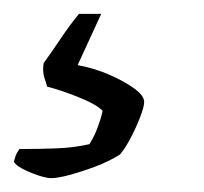

<svg xmlns="http://www.w3.org/2000/svg" viewBox="-103 -57 294 277"><path d="M-29 200Q-36 200 -48 196Q-60 192 -70.5 186.5Q-81 181 -83 176Q-81 169 -80 166.5Q-79 164 -75 158Q-45 158 -20.5 157Q4 156 26 151Q33 140 38 126.5Q43 113 45 103Q37 94 11 83.5Q-15 73 -35 68Q-36 64 -39 55Q-42 46 -40 34Q-29 19 -16 -0.5Q-3 -20 11 -37H43L9 37Q32 41 54 50.5Q76 60 90.5 70.5Q105 81 105 90Q105 97 99 112.5Q93 128 85 143Q77 158 70 166Q54 176 34 183.5Q14 191 -3 195.5Q-20 200 -29 200Z"/></svg>

Font: Texturina Medium 12pt Light
Style: Italic
Weight: 300
Italic angle: -11°
Version: Version 1.002